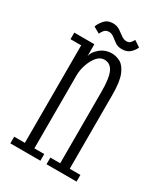

<svg xmlns="http://www.w3.org/2000/svg" viewBox="-162 -711 685 786"><g transform="rotate(30 180.5 -318.0)"><path d="M17.5 0V-31.5H68V-492.5H17.5V-523.5H112.5V-467.5Q116.5 -488.5 139.8 -507.8Q163 -527 195 -527Q214 -527 233.8 -516.8Q253.5 -506.5 266.8 -475Q280 -443.5 280 -380.5V-31.5H330.5V0H188.5V-31.5H235V-369Q235 -434.5 221.8 -462Q208.5 -489.5 180.5 -489.5Q160.5 -489.5 145.5 -471.5Q130.5 -453.5 121.8 -427.5Q113 -401.5 113 -377.5V-31.5H159.5V0ZM219.5 -562Q200.5 -562 187.5 -571Q174.5 -580 163.5 -588.8Q152.5 -597.5 139.5 -597.5Q124.5 -597.5 116.8 -587Q109 -576.5 106.5 -570L77 -586.5Q80.5 -600 95.5 -618Q110.5 -636 136 -636Q155.5 -636 169.2 -626.8Q183 -617.5 194.8 -608.5Q206.5 -599.5 220 -599.5Q232.5 -599.5 239 -607.8Q245.5 -616 248.5 -622.5L277.5 -603.5Q273.5 -591 259 -576.5Q244.5 -562 219.5 -562Z"/></g></svg>

Font: Imbue 10pt ExtraLight
Style: Regular
Weight: 200
Designer: Tyler Finck
Foundry: Etcetera Type Company
Version: Version 1.102; ttfautohint (v1.8.3)